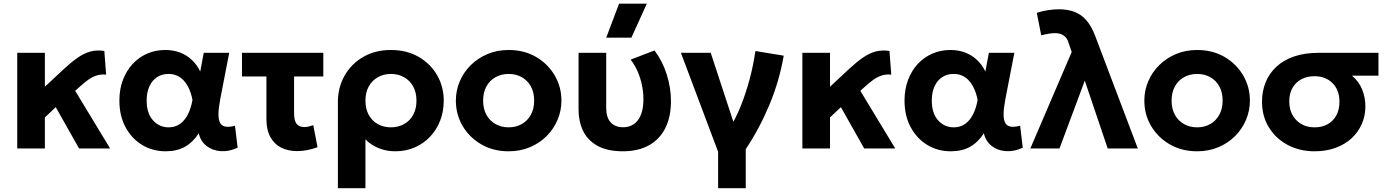

<svg xmlns="http://www.w3.org/2000/svg" viewBox="-20 -784 7321 1014"><path d="M71 0V-505H217V-326L320 -422Q357.5 -456.5 390.5 -479.5Q423.5 -502.5 457.2 -511.8Q491 -521 531 -515L540.5 -390Q512.5 -392.5 490 -385.2Q467.5 -378 446.8 -363.2Q426 -348.5 403 -327.5L377 -304.5L561.5 0H397.5L274.5 -218L217 -164V0Z M855 15Q786.5 15 731.2 -18.2Q676 -51.5 643.2 -111.8Q610.5 -172 610.5 -252.5Q610.5 -313 629.2 -362.2Q648 -411.5 681 -446.8Q714 -482 757.8 -501Q801.5 -520 853 -520Q896 -520 931.5 -506.2Q967 -492.5 993.8 -467Q1020.5 -441.5 1037.5 -406.5L1056 -505H1190.5L1143 -260Q1134 -212.5 1133.8 -181.5Q1133.5 -150.5 1142.8 -134.5Q1152 -118.5 1171.5 -115.2Q1191 -112 1221 -120L1235 -4Q1189 17.5 1145.5 14.2Q1102 11 1070.8 -13.2Q1039.5 -37.5 1029.5 -80Q999.5 -33 957 -9Q914.5 15 855 15ZM870.5 -111.5Q904.5 -111.5 929.8 -129Q955 -146.5 971.8 -178.8Q988.5 -211 996.5 -256Q993.5 -273 987.5 -291.8Q981.5 -310.5 971.8 -328.8Q962 -347 947.8 -361.5Q933.5 -376 914.2 -384.8Q895 -393.5 869.5 -393.5Q835 -393.5 809.2 -376.5Q783.5 -359.5 769 -328Q754.5 -296.5 754.5 -253Q754.5 -186 787.8 -148.8Q821 -111.5 870.5 -111.5Z M1548.5 14Q1502 14 1465.5 -4Q1429 -22 1408 -59.8Q1387 -97.5 1387 -156V-380H1258V-505H1687.5V-380H1533V-188Q1533 -146 1546.8 -129.5Q1560.5 -113 1587 -113Q1598.5 -113 1610.2 -115.8Q1622 -118.5 1634.5 -123L1657 -6.5Q1629.5 3.5 1602 8.8Q1574.5 14 1548.5 14Z M1764.5 210V-244.5Q1764.5 -322.5 1800 -384.8Q1835.5 -447 1898.5 -483.5Q1961.5 -520 2044.5 -520Q2128 -520 2190.8 -483.8Q2253.5 -447.5 2288.5 -386.8Q2323.5 -326 2323.5 -252.5Q2323.5 -196 2304.8 -147.5Q2286 -99 2251.8 -62.5Q2217.5 -26 2170.5 -5.5Q2123.5 15 2067.5 15Q2021 15 1980 -1.5Q1939 -18 1910 -48V210ZM2044.5 -111.5Q2083.5 -111.5 2114.2 -128.8Q2145 -146 2162.2 -177.5Q2179.5 -209 2179.5 -252.5Q2179.5 -296 2162 -327.5Q2144.5 -359 2114 -376.2Q2083.5 -393.5 2044.5 -393.5Q2006 -393.5 1975.5 -376.2Q1945 -359 1927.5 -327.5Q1910 -296 1910 -252.5Q1910 -209 1927.2 -177.5Q1944.5 -146 1975 -128.8Q2005.5 -111.5 2044.5 -111.5Z M2666.5 15Q2585 15 2522 -21.5Q2459 -58 2423.2 -118.8Q2387.5 -179.5 2387.5 -252.5Q2387.5 -306 2408 -354.2Q2428.5 -402.5 2466 -439.8Q2503.5 -477 2554.5 -498.5Q2605.5 -520 2666.5 -520Q2748 -520 2810.8 -483.5Q2873.5 -447 2909.2 -386.2Q2945 -325.5 2945 -252.5Q2945 -199.5 2924.5 -151Q2904 -102.5 2866.8 -65.2Q2829.5 -28 2778.5 -6.5Q2727.5 15 2666.5 15ZM2666.5 -111.5Q2705 -111.5 2735.5 -128.8Q2766 -146 2783.5 -177.8Q2801 -209.5 2801 -252.5Q2801 -296 2783.8 -327.5Q2766.5 -359 2736 -376.2Q2705.5 -393.5 2666.5 -393.5Q2627.5 -393.5 2596.8 -376.2Q2566 -359 2548.8 -327.5Q2531.5 -296 2531.5 -252.5Q2531.5 -209 2549 -177.5Q2566.5 -146 2597 -128.8Q2627.5 -111.5 2666.5 -111.5Z M3271 15Q3187 15 3135 -14.2Q3083 -43.5 3059.2 -93.2Q3035.5 -143 3035.5 -205V-505H3181.5V-213.5Q3181.5 -163.5 3205.2 -137.8Q3229 -112 3271 -112Q3297.5 -112 3317.5 -122.5Q3337.5 -133 3351 -152Q3364.5 -171 3371.2 -198.2Q3378 -225.5 3378 -259Q3378 -298 3370.2 -335Q3362.5 -372 3347.8 -406Q3333 -440 3310.5 -469L3436.5 -517.5Q3478.5 -462.5 3501 -391.5Q3523.5 -320.5 3523.5 -250Q3523.5 -167.5 3494.2 -108.5Q3465 -49.5 3408.8 -17.5Q3352.5 14.5 3271 15ZM3181.5 -585 3249.5 -764.5H3396L3314.5 -585Z M3772.5 210V17.5L3576 -505H3733.5L3873.5 -79L3832.5 -106Q3864.5 -155.5 3891.2 -221.8Q3918 -288 3938.2 -363Q3958.5 -438 3969.5 -514.5L4119 -490Q4096 -356.5 4043.8 -231.2Q3991.5 -106 3918.5 4V210Z M4217.5 0V-505H4363.5V-326L4466.5 -422Q4504 -456.5 4537 -479.5Q4570 -502.5 4603.8 -511.8Q4637.5 -521 4677.5 -515L4687 -390Q4659 -392.5 4636.5 -385.2Q4614 -378 4593.2 -363.2Q4572.5 -348.5 4549.5 -327.5L4523.5 -304.5L4708 0H4544L4421 -218L4363.5 -164V0Z M5001.5 15Q4933 15 4877.8 -18.2Q4822.5 -51.5 4789.8 -111.8Q4757 -172 4757 -252.5Q4757 -313 4775.8 -362.2Q4794.5 -411.5 4827.5 -446.8Q4860.5 -482 4904.2 -501Q4948 -520 4999.5 -520Q5042.5 -520 5078 -506.2Q5113.5 -492.5 5140.2 -467Q5167 -441.5 5184 -406.5L5202.5 -505H5337L5289.5 -260Q5280.5 -212.5 5280.2 -181.5Q5280 -150.5 5289.2 -134.5Q5298.5 -118.5 5318 -115.2Q5337.5 -112 5367.5 -120L5381.5 -4Q5335.5 17.5 5292 14.2Q5248.5 11 5217.2 -13.2Q5186 -37.5 5176 -80Q5146 -33 5103.5 -9Q5061 15 5001.5 15ZM5017 -111.5Q5051 -111.5 5076.2 -129Q5101.5 -146.5 5118.2 -178.8Q5135 -211 5143 -256Q5140 -273 5134 -291.8Q5128 -310.5 5118.2 -328.8Q5108.5 -347 5094.2 -361.5Q5080 -376 5060.8 -384.8Q5041.5 -393.5 5016 -393.5Q4981.5 -393.5 4955.8 -376.5Q4930 -359.5 4915.5 -328Q4901 -296.5 4901 -253Q4901 -186 4934.2 -148.8Q4967.5 -111.5 5017 -111.5Z M5421.5 0 5640 -509.5 5623.5 -557.5Q5616.5 -583.5 5597.8 -596.2Q5579 -609 5552.5 -609Q5537.5 -609 5519 -606Q5500.5 -603 5479 -597.5L5455.5 -716Q5484.5 -726 5515.8 -730.5Q5547 -735 5572.5 -735Q5618.5 -735 5654.2 -721.5Q5690 -708 5717.5 -676.8Q5745 -645.5 5765 -591.5L5989 0H5830L5709 -358L5575.5 0Z M6302.5 15Q6221 15 6158 -21.5Q6095 -58 6059.2 -118.8Q6023.5 -179.5 6023.5 -252.5Q6023.5 -306 6044 -354.2Q6064.5 -402.5 6102 -439.8Q6139.5 -477 6190.5 -498.5Q6241.5 -520 6302.5 -520Q6384 -520 6446.8 -483.5Q6509.5 -447 6545.2 -386.2Q6581 -325.5 6581 -252.5Q6581 -199.5 6560.5 -151Q6540 -102.5 6502.8 -65.2Q6465.5 -28 6414.5 -6.5Q6363.5 15 6302.5 15ZM6302.5 -111.5Q6341 -111.5 6371.5 -128.8Q6402 -146 6419.5 -177.8Q6437 -209.5 6437 -252.5Q6437 -296 6419.8 -327.5Q6402.5 -359 6372 -376.2Q6341.5 -393.5 6302.5 -393.5Q6263.5 -393.5 6232.8 -376.2Q6202 -359 6184.8 -327.5Q6167.5 -296 6167.5 -252.5Q6167.5 -209 6185 -177.5Q6202.5 -146 6233 -128.8Q6263.5 -111.5 6302.5 -111.5Z M6922.5 15Q6843.5 15 6780.8 -18.5Q6718 -52 6681.5 -111Q6645 -170 6645 -247Q6645 -302 6664 -349Q6683 -396 6720.2 -431Q6757.5 -466 6813.5 -485.5Q6869.5 -505 6944 -505H7260V-384.5H7120Q7157.5 -353 7174.2 -310.5Q7191 -268 7191 -223Q7191 -172.5 7172 -129.2Q7153 -86 7117.8 -53.5Q7082.5 -21 7033 -3Q6983.5 15 6922.5 15ZM6923.5 -111.5Q6962 -111.5 6991.2 -127.8Q7020.5 -144 7037.2 -174.2Q7054 -204.5 7054 -246.5Q7054 -309 7017.2 -345.2Q6980.5 -381.5 6921.5 -381.5Q6883.5 -381.5 6853.8 -366Q6824 -350.5 6806.5 -320.8Q6789 -291 6789 -249.5Q6789 -187 6826.5 -149.2Q6864 -111.5 6923.5 -111.5Z"/></svg>

Font: Geologica Roman SemiBold
Style: Regular
Weight: 600
Designer: Sindre Bremnes, Frode Helland
Foundry: Monokrom Skriftforlag AS
Version: Version 1.010;gftools[0.9.28]